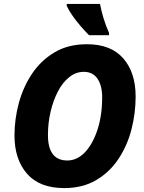

<svg xmlns="http://www.w3.org/2000/svg" viewBox="-20 -951 738 981"><path d="M308 10Q182 10 118 -63.5Q54 -137 54 -259Q54 -343 76.5 -425.5Q99 -508 144.5 -575.5Q190 -643 259.5 -684Q329 -725 424 -725Q547 -725 610 -652.5Q673 -580 673 -458Q673 -372 651.5 -289Q630 -206 585 -138.5Q540 -71 471 -30.5Q402 10 308 10ZM324 -131Q374 -131 414 -173Q454 -215 478 -288Q502 -361 502 -454Q502 -514 478 -549Q454 -584 408 -584Q368 -584 334 -557Q300 -530 276 -484Q252 -438 238.5 -380.5Q225 -323 225 -261Q225 -131 324 -131ZM435 -771Q415 -791 392.5 -817Q370 -843 351 -870Q332 -897 321 -921V-931H491Q497 -898 508.5 -859.5Q520 -821 537 -783V-771Z"/></svg>

Font: Noto Sans Disp ExtBd
Style: Italic
Weight: 800
Italic angle: -12°
Designer: Monotype Design Team
Foundry: Monotype Imaging Inc.
Version: Version 2.000;GOOG;noto-source:20170915:90ef993387c0